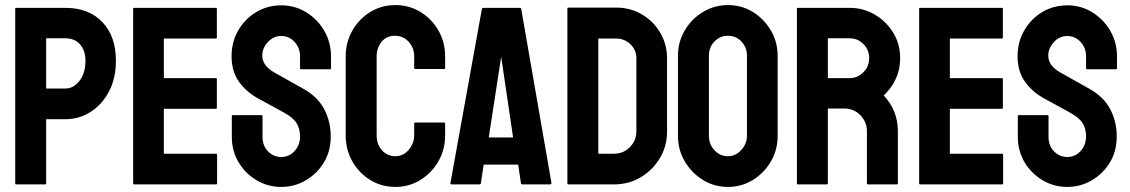

<svg xmlns="http://www.w3.org/2000/svg" viewBox="-20 -727 4454 757"><path d="M44 0Q40 0 40 -4V-692Q40 -696 44 -696H238Q330 -696 383.5 -640Q437 -584 437 -488Q437 -417 409 -365Q381 -313 336 -285Q291 -257 238 -257H162V-4Q162 0 158 0ZM162 -378H238Q270 -378 293.5 -408.5Q317 -439 317 -488Q317 -527 296 -551.5Q275 -576 238 -576H162Z M509 0Q505 0 505 -4V-692Q505 -696 509 -696H831Q835 -696 835 -692V-579Q835 -575 831 -575H626V-419H831Q835 -419 835 -415V-302Q835 -298 831 -298H626V-121H832Q836 -121 836 -116V-4Q836 0 832 0Z M1089 -706Q1143 -706 1187.5 -678.5Q1232 -651 1258.5 -605.5Q1285 -560 1285 -505V-458Q1285 -454 1281 -454H1167Q1163 -454 1163 -458V-505Q1163 -538 1141.5 -561.5Q1120 -585 1089 -585Q1058 -585 1036 -561Q1014 -537 1014 -508Q1014 -468 1062 -441L1176 -377Q1232 -346 1258 -297Q1284 -248 1284 -189Q1284 -131 1257 -86.5Q1230 -42 1185.5 -16Q1141 10 1089 10Q1036 10 991.5 -16.5Q947 -43 920.5 -87.5Q894 -132 894 -187V-269Q894 -273 898 -273H1011Q1015 -273 1015 -269V-187Q1015 -152 1037 -130Q1059 -108 1089 -108Q1120 -108 1141.5 -131.5Q1163 -155 1163 -190Q1163 -220 1149 -242Q1135 -264 1098 -284L1001 -337Q951 -364 922 -405Q893 -446 893 -505Q893 -562 919.5 -607.5Q946 -653 990.5 -679.5Q1035 -706 1089 -706Z M1539 10Q1484 10 1439.5 -17.5Q1395 -45 1369 -91Q1343 -137 1343 -194V-505Q1343 -560 1369 -606Q1395 -652 1439.5 -679.5Q1484 -707 1539 -707Q1593 -707 1637.5 -680Q1682 -653 1708.5 -607Q1735 -561 1735 -505V-459Q1735 -455 1731 -455H1617Q1613 -455 1613 -459V-505Q1613 -538 1591.5 -562Q1570 -586 1537 -586Q1503 -586 1484 -561.5Q1465 -537 1465 -505V-194Q1465 -157 1486.5 -134Q1508 -111 1539 -111Q1570 -111 1591.5 -136.5Q1613 -162 1613 -194V-240Q1613 -244 1617 -244H1731Q1735 -244 1735 -240V-194Q1735 -137 1708.5 -91Q1682 -45 1637.5 -17.5Q1593 10 1539 10Z M1761 0Q1755 0 1756 -6L1880 -692Q1881 -696 1885 -696H2030Q2034 -696 2035 -692L2154 -7Q2155 0 2148 0H2039Q2035 0 2034 -4L2023 -78H1887L1876 -4Q1875 0 1871 0ZM1907 -185H2003L1956 -503Z M2221 0Q2217 0 2217 -4V-693Q2217 -697 2221 -697H2410Q2465 -697 2510.5 -670.5Q2556 -644 2583 -598Q2610 -552 2610 -497V-209Q2610 -151 2582 -104Q2554 -57 2507 -28.5Q2460 0 2401 0ZM2339 -121H2401Q2438 -121 2463.5 -147Q2489 -173 2489 -209V-498Q2489 -530 2465.5 -552.5Q2442 -575 2410 -575H2339Z M2850 10Q2796 10 2751.5 -17.5Q2707 -45 2680 -90.5Q2653 -136 2653 -191V-507Q2653 -562 2680 -607.5Q2707 -653 2752 -680Q2797 -707 2850 -707Q2904 -707 2948 -680Q2992 -653 3019 -607.5Q3046 -562 3046 -507V-191Q3046 -136 3019.5 -90.5Q2993 -45 2948.5 -17.5Q2904 10 2850 10ZM2850 -111Q2880 -111 2902.5 -135.5Q2925 -160 2925 -191V-507Q2925 -540 2903.5 -563Q2882 -586 2850 -586Q2819 -586 2797 -563.5Q2775 -541 2775 -507V-191Q2775 -158 2797 -134.5Q2819 -111 2850 -111Z M3126 0Q3122 0 3122 -4V-692Q3122 -696 3126 -696H3330Q3384 -696 3429 -669.5Q3474 -643 3501.5 -598.5Q3529 -554 3529 -498Q3529 -461 3518 -431.5Q3507 -402 3491.5 -381.5Q3476 -361 3464 -351Q3520 -291 3520 -210V-4Q3520 0 3516 0H3402Q3398 0 3398 -4V-210Q3398 -246 3372.5 -272.5Q3347 -299 3310 -299H3244V-4Q3244 0 3240 0ZM3244 -419H3330Q3361 -419 3384 -442Q3407 -465 3407 -498Q3407 -530 3384.5 -553Q3362 -576 3330 -576H3244Z M3608 0Q3604 0 3604 -4V-692Q3604 -696 3608 -696H3930Q3934 -696 3934 -692V-579Q3934 -575 3930 -575H3725V-419H3930Q3934 -419 3934 -415V-302Q3934 -298 3930 -298H3725V-121H3931Q3935 -121 3935 -116V-4Q3935 0 3931 0Z M4188 -706Q4242 -706 4286.5 -678.5Q4331 -651 4357.5 -605.5Q4384 -560 4384 -505V-458Q4384 -454 4380 -454H4266Q4262 -454 4262 -458V-505Q4262 -538 4240.5 -561.5Q4219 -585 4188 -585Q4157 -585 4135 -561Q4113 -537 4113 -508Q4113 -468 4161 -441L4275 -377Q4331 -346 4357 -297Q4383 -248 4383 -189Q4383 -131 4356 -86.5Q4329 -42 4284.5 -16Q4240 10 4188 10Q4135 10 4090.5 -16.5Q4046 -43 4019.5 -87.5Q3993 -132 3993 -187V-269Q3993 -273 3997 -273H4110Q4114 -273 4114 -269V-187Q4114 -152 4136 -130Q4158 -108 4188 -108Q4219 -108 4240.5 -131.5Q4262 -155 4262 -190Q4262 -220 4248 -242Q4234 -264 4197 -284L4100 -337Q4050 -364 4021 -405Q3992 -446 3992 -505Q3992 -562 4018.5 -607.5Q4045 -653 4089.5 -679.5Q4134 -706 4188 -706Z"/></svg>

Font: AL Dynamic
Style: Regular
Weight: 400
Version: Version 1.000; ttfautohint (v1.8.2) -l 8 -r 50 -G 200 -x 14 